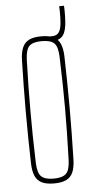

<svg xmlns="http://www.w3.org/2000/svg" viewBox="-53 -754 384 793"><g transform="rotate(-5 139.0 -358.0)"><path d="M139 5Q107.5 5 88.5 -4.2Q69.5 -13.5 60.8 -33.2Q52 -53 51 -85Q49.5 -138.5 48.8 -192.2Q48 -246 48 -299.5Q48 -353 48.8 -406.8Q49.5 -460.5 51 -514Q52 -546.5 60.8 -566.5Q69.5 -586.5 88.5 -595.8Q107.5 -605 139 -605Q170.5 -605 189.5 -595.8Q208.5 -586.5 217.2 -566.5Q226 -546.5 227 -514Q228.5 -460.5 229.2 -406.8Q230 -353 230 -299.5Q230 -246 229.2 -192.2Q228.5 -138.5 227 -85Q226 -53 217.2 -33.2Q208.5 -13.5 189.5 -4.2Q170.5 5 139 5ZM139 -15Q175 -15 190.2 -29.5Q205.5 -44 207 -85Q209 -148.5 210 -200Q211 -251.5 211 -299.5Q211 -347.5 210 -399Q209 -450.5 207 -514Q205.5 -556 190.8 -570.5Q176 -585 139 -585Q102.5 -585 87.5 -570.5Q72.5 -556 71 -514Q69 -450.5 68.2 -399Q67.5 -347.5 67.5 -299.5Q67.5 -251.5 68.2 -200Q69 -148.5 71 -85Q72.5 -44 87.8 -29.5Q103 -15 139 -15ZM183.5 -581.5Q180.5 -581.5 178.8 -582Q177 -582.5 174 -583.5L172.5 -601.5Q175.5 -601.5 178 -601.5Q180.5 -601.5 183.5 -601.5Q203.5 -601.5 212.8 -615.8Q222 -630 223.5 -662.5Q224 -672.5 224.2 -682.5Q224.5 -692.5 224.2 -702.5Q224 -712.5 223.5 -722.5H243.5Q244 -712.5 244.2 -702.5Q244.5 -692.5 244.2 -682.5Q244 -672.5 243.5 -662.5Q241.5 -619 227.5 -600.2Q213.5 -581.5 183.5 -581.5Z"/></g></svg>

Font: Big Shoulders Display Thin Thin
Style: Regular
Weight: 250
Version: Version 2.002